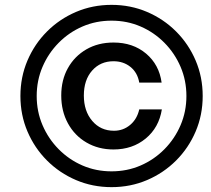

<svg xmlns="http://www.w3.org/2000/svg" viewBox="-20 -755 870 790"><path d="M439 15Q361 15 293 -14Q225 -43 173.5 -94.5Q122 -146 93 -214Q64 -282 64 -360Q64 -438 93 -506Q122 -574 173.5 -625.5Q225 -677 293 -706Q361 -735 439 -735Q517 -735 585 -706Q653 -677 704.5 -625.5Q756 -574 785 -506Q814 -438 814 -360Q814 -282 785 -214Q756 -146 704.5 -94.5Q653 -43 585 -14Q517 15 439 15ZM439 -50Q503 -50 558.5 -74Q614 -98 656.5 -141Q699 -184 723 -240Q747 -296 747 -360Q747 -424 723 -480Q699 -536 656.5 -579Q614 -622 558.5 -646Q503 -670 439 -670Q375 -670 319.5 -646Q264 -622 221.5 -579Q179 -536 155 -480Q131 -424 131 -360Q131 -296 155 -240Q179 -184 221.5 -141Q264 -98 319.5 -74Q375 -50 439 -50ZM447 -140Q385 -140 336 -168.5Q287 -197 259.5 -247.5Q232 -298 232 -362Q232 -426 259.5 -475Q287 -524 335.5 -552Q384 -580 447 -580Q527 -580 581 -534.5Q635 -489 645 -415H553Q546 -456 517 -479.5Q488 -503 447 -503Q393 -503 359 -464.5Q325 -426 325 -362Q325 -298 359.5 -257.5Q394 -217 449 -217Q487 -217 515.5 -241Q544 -265 553 -305H646Q634 -230 579.5 -185Q525 -140 447 -140Z"/></svg>

Font: Instrument Sans SemiCondensed
Style: Bold Italic
Weight: 700
Width: 4
Italic angle: -13°
Designer: Rodrigo Fuenzalida
Foundry: fragTYPE
Version: Version 1.000;gftools[0.9.28]